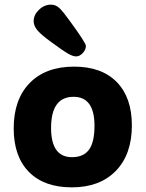

<svg xmlns="http://www.w3.org/2000/svg" viewBox="-20 -797 627 827"><path d="M350 -599Q350 -583 336.5 -568.5Q323 -554 308 -554Q294 -554 273 -566Q252 -578 199 -617Q159 -646 142 -665.5Q125 -685 125 -706Q125 -733 148 -755Q171 -777 200 -777Q220 -777 236 -762Q252 -747 282 -705Q350 -612 350 -599ZM289 10Q170 10 104.5 -56.5Q39 -123 39 -244Q39 -369 108 -439.5Q177 -510 299 -510Q418 -510 483 -443.5Q548 -377 548 -257Q548 -132 479 -61Q410 10 289 10ZM290 -120Q340 -120 363.5 -152.5Q387 -185 387 -255Q387 -380 297 -380Q200 -380 200 -246Q200 -120 290 -120Z"/></svg>

Font: Solway ExtraBold
Style: Regular
Weight: 800
Designer: Mariya V. Pigoulevskaya
Foundry: The Northern Block Ltd.
Version: Version 1.000;hotconv 1.0.109;makeotfexe 2.5.65596